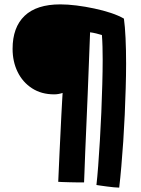

<svg xmlns="http://www.w3.org/2000/svg" viewBox="-20 -677 645 877"><path d="M524.5 180Q515 180 499.8 178.5Q484.5 177 468.2 174.8Q452 172.5 439 170.8Q426 169 420.5 168Q424.5 133.5 428.5 81Q432.5 28.5 436.2 -34.2Q440 -97 442.8 -163Q445.5 -229 447.2 -291Q449 -353 449 -404.5Q449 -434.5 448.2 -462.8Q447.5 -491 445.5 -517Q433 -521 419.5 -524.2Q406 -527.5 391.5 -529.5Q389 -465 386.2 -392Q383.5 -319 380.5 -245.5Q377.5 -172 374.5 -104Q371.5 -36 369.2 19.2Q367 74.5 365.8 110.5Q364.5 146.5 364 156Q354 156.5 336.2 156.2Q318.5 156 299.5 155.5Q280.5 155 265.8 154.5Q251 154 246 153.5Q247 132 248.5 97Q250 62 252 19.2Q254 -23.5 256.2 -67.2Q258.5 -111 260.2 -149.8Q262 -188.5 263.8 -216Q265.5 -243.5 266 -252.5Q246.5 -246 227.5 -246Q169 -246 126.2 -273.8Q83.5 -301.5 60.5 -348.5Q37.5 -395.5 37.5 -454Q37.5 -552 92.2 -604.5Q147 -657 255.5 -657Q289 -657 329.2 -652Q369.5 -647 410.5 -638.2Q451.5 -629.5 486.8 -617.8Q522 -606 546 -592Q551 -556.5 553.5 -502.8Q556 -449 556 -385.5Q556 -334.5 554.2 -275Q552.5 -215.5 549.8 -153.5Q547 -91.5 543 -31.2Q539 29 534.2 83.2Q529.5 137.5 524.5 180Z"/></svg>

Font: Grandstander Thin SemiBold
Style: Regular
Weight: 600
Version: Version 1.200